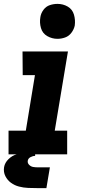

<svg xmlns="http://www.w3.org/2000/svg" viewBox="-23 -795 475 989"><path d="M21 0H323V-122H259L327 -530H93L94 -408H157L110 -122H21ZM273 -595Q293 -595 312.5 -602Q332 -609 345 -626.5Q358 -644 362 -663Q366 -692 358 -719.5Q350 -747 326 -761Q302 -775 273 -775Q253 -775 233.5 -768.5Q214 -762 201 -744.5Q188 -727 185 -707Q180 -678 188 -650.5Q196 -623 220.5 -609Q245 -595 273 -595ZM170 174H172Q172 174 172 174Q172 174 172 174H216L234 67H173Q173 67 172.5 67Q172 67 171 67Q159 67 147.5 65Q136 63 127 54Q118 45 120 33Q122 21 134 14.5Q146 8 158 8V-9Q135 -9 111.5 -8Q88 -7 64 -0.5Q40 6 21 24.5Q2 43 -2 66Q-6 91 4.5 112Q15 133 33.5 146.5Q52 160 75 166Q98 172 122 173Q146 174 170 174Z"/></svg>

Font: Iosevka Sparkle Heavy Oblique
Style: Regular
Weight: 900
Italic angle: -9°
Designer: Belleve Invis
Foundry: Belleve Invis
Version: Version 4.5.0; ttfautohint (v1.8.3)